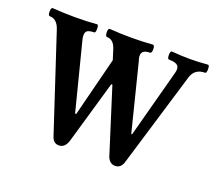

<svg xmlns="http://www.w3.org/2000/svg" viewBox="-83 -528 734 649"><g transform="rotate(20 284.0 -203.5)"><path d="M183 11Q163 11 156 -11L43 -354Q32 -389 5 -389Q-1 -389 -1 -403.5Q-1 -418 5 -418Q47 -415 85 -415Q130 -415 165 -418Q170 -418 170 -403.5Q170 -389 165 -389Q142 -389 136.5 -379.5Q131 -370 137 -348L198 -109H202L256 -322L244 -360Q234 -389 211 -389Q205 -389 204.5 -403.5Q204 -418 211 -418Q250 -415 288 -415Q328 -415 365 -418Q372 -418 372 -403.5Q372 -389 365 -389Q325 -389 340 -348L400 -109H403L468 -352Q474 -372 466 -380.5Q458 -389 434 -389Q428 -389 428 -403.5Q428 -418 434 -418Q470 -415 499 -415Q528 -415 564 -418Q569 -418 569 -403.5Q569 -389 564 -389Q526 -389 516 -354L414 -16Q407 11 385 11Q366 11 357 -10L283 -244H279L213 -16Q204 11 183 11Z"/></g></svg>

Font: Junicode Cond Medium
Style: Regular
Weight: 500
Width: 3
Designer: Peter S. Baker
Version: Version 2.201